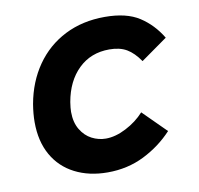

<svg xmlns="http://www.w3.org/2000/svg" viewBox="-68 -629 736 711"><g transform="rotate(-10 300.0 -273.5)"><path d="M47 -219.5Q47 -251 53 -287Q67.5 -368 110.2 -429.5Q153 -491 219.5 -524.8Q286 -558.5 370 -558.5Q451.5 -558.5 499.8 -527.2Q548 -496 579.5 -443.5L480 -373Q457 -406.5 431 -421.8Q405 -437 366 -437Q296 -437 249.8 -392Q203.5 -347 190 -270Q186.5 -247.5 186.5 -233.5Q186.5 -194 202.8 -167Q219 -140 244.2 -127Q269.5 -114 297 -114Q333 -114 373.2 -134.8Q413.5 -155.5 442 -187L528 -101.5Q481.5 -51.5 419.2 -20.5Q357 10.5 282 10.5Q212 10.5 158.8 -16.8Q105.5 -44 76.2 -95.8Q47 -147.5 47 -219.5Z"/></g></svg>

Font: JuliaMono ExtraBold
Style: Italic
Weight: 800
Italic angle: -9°
Monospace: yes
Designer: cormullion
Foundry: corm
Version: Version 0.057; ttfautohint (v1.8.4)